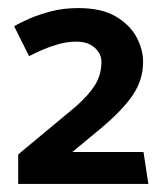

<svg xmlns="http://www.w3.org/2000/svg" viewBox="-20 -791 407 475"><path d="M174 -771Q137 -771 106.5 -763Q76 -755 53 -745Q30 -735 15 -726L52 -652Q67 -660 85.5 -668Q104 -676 125.5 -682Q147 -688 169 -688Q189 -688 202.5 -681Q216 -674 223.5 -662.5Q231 -651 231 -639Q231 -607 215.5 -581.5Q200 -556 167 -527L25 -409V-336H347L335 -415H159L229 -473Q284 -519 309 -556.5Q334 -594 334 -638Q334 -669 317.5 -699.5Q301 -730 266 -750.5Q231 -771 174 -771Z"/></svg>

Font: Catamaran SemiBold
Style: Regular
Weight: 600
Designer: Pria Ravichandran
Version: Version 2.000